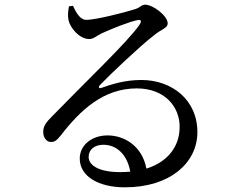

<svg xmlns="http://www.w3.org/2000/svg" viewBox="-20 -768 1040 821"><path d="M494 -32C403 -32 359 -61 359 -97C359 -129 385 -149 422 -149C478 -149 524 -108 537 -34C523 -33 509 -32 494 -32ZM275 -741C271 -720 269 -700 273 -682C279 -651 318 -601 362 -601C380 -601 395 -616 414 -625C455 -644 535 -676 568 -682C581 -685 588 -679 577 -663C532 -595 343 -415 203 -271C177 -245 166 -229 165 -208C163 -180 180 -161 196 -161C213 -160 222 -167 240 -189C324 -298 423 -390 565 -390C686 -390 751 -309 748 -221C747 -146 702 -77 606 -47C588 -145 510 -189 440 -189C372 -189 321 -147 321 -90C321 -14 401 33 514 33C708 33 822 -72 824 -199C826 -341 715 -426 584 -426C513 -426 455 -407 413 -392C404 -388 399 -396 407 -404C451 -450 581 -573 636 -615C670 -644 697 -647 697 -668C697 -700 635 -748 600 -748C584 -748 582 -736 555 -728C508 -713 387 -683 349 -683C323 -683 306 -713 292 -743Z"/></svg>

Font: Noto Serif CJK JP Medium
Style: Regular
Weight: 500
Designer: Ryoko NISHIZUKA 西塚涼子 (kana & ideographs); Frank Grießhammer (Latin, Greek & Cyrillic); Wenlong ZHANG 张文龙 (bopomofo); San
Foundry: Adobe Systems Incorporated
Version: Version 1.000;PS 1;hotconv 16.6.53;makeotf.lib2.5.65590